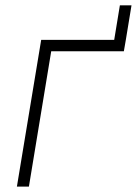

<svg xmlns="http://www.w3.org/2000/svg" viewBox="-20 -690 506 710"><path d="M402.3 -542.5 423.3 -670.4H466.3L445.3 -542.5ZM445.3 -542.5 438 -500.5H169.4L86.9 0H42.5L132.3 -542.5Z"/></svg>

Font: Inter 16pt ExtraLight
Style: Italic
Weight: 250
Italic angle: -9.3988°
Version: Version 4.001;git-66647c0bb